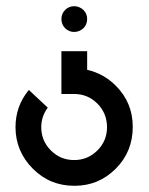

<svg xmlns="http://www.w3.org/2000/svg" viewBox="-20 -445 479 619"><path d="M219 -342C230 -342 240 -346 249 -354C257 -362 261 -372 261 -384C261 -395 257 -405 249 -413C240 -421 230 -425 219 -425C208 -425 198 -421 190 -413C182 -405 178 -395 178 -384C178 -372 182 -362 190 -354C198 -346 208 -342 219 -342ZM353 -169C327 -195 296 -212 261 -220V-280H178V-142H219C248 -142 273 -132 294 -111C315 -90 325 -64 325 -35C325 -6 315 19 294 40C273 61 248 71 219 71C190 71 165 61 144 40C123 19 113 -6 113 -35C113 -58 120 -79 134 -98L73 -155C44 -120 30 -80 30 -35C30 17 49 62 86 99C123 136 167 154 220 154C272 154 316 136 353 99C390 62 408 17 408 -36C408 -88 390 -132 353 -169Z"/></svg>

Font: Kunika
Style: Regular
Weight: 400
Designer: Leo Kuroshita
Foundry: kurogedelic
Version: Version 1.000;PS 001.000;hotconv 1.0.88;makeotf.lib2.5.64775